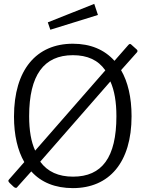

<svg xmlns="http://www.w3.org/2000/svg" viewBox="-20 -958 750 988"><path d="M465 -938 226 -843 239 -805 484 -881ZM684 -703 655 -729C650 -734 645 -732 640 -726L569 -645C517 -703 445 -733 355 -733C168 -733 52 -600 52 -358C52 -262 71 -183 105 -124L26 -34C21 -28 22 -25 30 -16L50 3C59 11 66 11 72 1L141 -76C192 -19 265 10 355 10C542 10 657 -122 657 -360C657 -457 638 -537 603 -597L685 -689C689 -694 688 -699 684 -703ZM130 -360C130 -572 206 -674 355 -674C430 -674 485 -649 522 -596L161 -183C140 -228 130 -287 130 -360ZM579 -360C579 -148 505 -49 356 -49C281 -49 225 -74 187 -126L548 -539C569 -492 579 -433 579 -360Z"/></svg>

Font: United Sans ExtraLight
Style: Regular
Weight: 200
Designer: Pablo Impallari, Rodrigo Fuenzalida (Modified by Dan O. Williams)
Version: Version 1.000;PS 001.000;hotconv 1.0.88;makeotf.lib2.5.64775